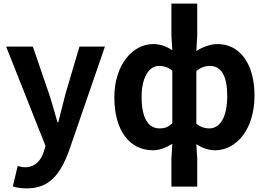

<svg xmlns="http://www.w3.org/2000/svg" viewBox="-20 -818 1475 1063"><path d="M128 225C253 225 313 149 362 17L561 -560H420L343 -300C330 -248 316 -194 303 -142H298C282 -196 268 -250 251 -300L162 -560H14L232 -10L222 23C206 72 174 108 117 108C104 108 88 104 78 101L51 214C73 221 95 225 128 225Z M929 215H1072V62L1067 -20C1100 2 1135 14 1171 14C1285 14 1389 -97 1389 -289C1389 -461 1311 -574 1184 -574C1144 -574 1101 -557 1067 -536L1072 -622V-798H929V-622L934 -540C905 -559 872 -574 827 -574C717 -574 613 -462 613 -279C613 -96 697 14 827 14C866 14 904 -3 934 -22L929 62ZM864 -107C800 -107 764 -165 764 -281C764 -393 807 -453 860 -453C885 -453 911 -446 934 -427V-136C912 -114 891 -107 864 -107ZM1138 -107C1118 -107 1091 -113 1067 -133V-425C1094 -446 1117 -453 1142 -453C1207 -453 1238 -394 1238 -287C1238 -165 1196 -107 1138 -107Z"/></svg>

Font: Noto Sans T Chinese Bold
Style: Bold
Weight: 700
Designer: Ryoko NISHIZUKA (kana & ideographs); Paul D. Hunt (Latin, Greek & Cyrillic); Wenlong ZHANG (bopomofo); Sandoll Communica
Foundry: Adobe Systems Incorporated
Version: Version 1.000;PS 1;hotconv 1.0.78;makeotf.lib2.5.61930